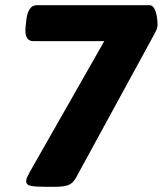

<svg xmlns="http://www.w3.org/2000/svg" viewBox="-20 -720 629 742"><path d="M162 2Q119 2 100 -1.5Q81 -5 81 -20Q81 -27 85 -35.5Q89 -44 96 -57L383 -561H109Q73 -561 79 -617L82 -645Q89 -700 123 -700H558Q569 -700 576 -687.5Q583 -675 586 -657Q589 -639 589 -623Q588 -613 584.5 -604.5Q581 -596 572 -580L273 -32Q261 -11 243.5 -4.5Q226 2 190 2Z"/></svg>

Font: Asap Semi Expanded Semi Expanded ExtraBold
Style: Italic
Weight: 800
Width: 6
Italic angle: -6°
Designer: Pablo Cosgaya
Foundry: Omnibus-Type
Version: Version 3.001; ttfautohint (v1.8.4.7-5d5b)